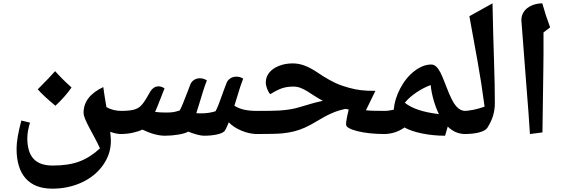

<svg xmlns="http://www.w3.org/2000/svg" viewBox="-20 -800 3414 1160"><path d="M714.8 9.8Q680.2 9.8 646 -3.9Q649.9 36.6 649.9 51.8Q649.9 129.9 603 196.8Q556.2 263.7 474.9 301.8Q393.6 339.8 295.9 339.8Q190.4 339.8 135.3 278.1Q80.1 216.3 80.1 98.1Q80.1 37.1 108.9 -71.8L161.1 -59.1Q145 -4.9 145 34.2Q145 118.7 182.6 159.4Q220.2 200.2 298.8 200.2Q395 200.2 460.4 175.3Q525.9 150.4 584 96.2Q568.4 62 550.8 29.8Q533.2 -2.4 518.6 -30.3Q503.9 -58.1 494.4 -80.8Q484.9 -103.5 484.9 -119.1Q484.9 -217.8 604 -273.9Q610.8 -223.1 623 -152.8Q663.1 -129.9 714.8 -129.9Q725.1 -129.9 725.1 -120.1V0Q725.1 9.8 714.8 9.8ZM412.1 -271.5Q376.5 -218.8 314.9 -161.1Q241.7 -221.7 208 -260.3Q278.8 -331.1 313 -370.1Q353.5 -324.2 412.1 -271.5Z M938 -278.3Q956.1 -278.3 974.1 -266.1Q960.4 -232.9 946.5 -195.8Q932.6 -158.7 917 -124Q943.4 -120.1 981.9 -120.1Q1012.2 -120.1 1027.1 -122.6Q1042 -125 1065.9 -132.8Q1079.1 -154.8 1115.7 -252L1130.9 -292Q1137.2 -306.6 1152.1 -316.9Q1167 -327.1 1188 -327.1Q1210.9 -327.1 1230 -314Q1211.4 -268.6 1182.6 -169.4L1166 -116.2L1183.6 -115.2H1198.2Q1241.7 -115.2 1282.2 -127.9Q1295.9 -150.4 1334 -259.8L1350.1 -301.8Q1356.4 -316.4 1371.8 -326.7Q1387.2 -336.9 1408.2 -336.9Q1430.2 -336.9 1449.2 -325.2Q1434.1 -287.6 1410.2 -207L1396 -161.1Q1423.8 -144 1456.3 -137Q1488.8 -129.9 1535.2 -129.9Q1544.9 -129.9 1544.9 -120.1V0Q1544.9 9.8 1535.2 9.8Q1486.8 9.8 1438.5 -10.7Q1390.1 -31.2 1362.3 -61Q1345.7 -21 1339.8 -12.2Q1330.6 2.9 1294.7 11.5Q1258.8 20 1211.9 20Q1195.3 20 1167.7 12.5Q1140.1 4.9 1117.2 -4.9Q1100.1 5.9 1059.1 12.9Q1018.1 20 976.1 20Q917.5 20 839.8 -17.1Q818.8 -6.3 783.4 1.7Q748 9.8 705.1 9.8Q695.3 9.8 695.3 0V-120.1Q695.3 -129.9 705.1 -129.9Q757.3 -129.9 785.2 -136.5Q813 -143.1 830.3 -159.9Q847.7 -176.8 870.6 -216.8L889.2 -249Q897 -261.7 909.7 -270Q922.4 -278.3 938 -278.3Z M1524.9 9.8Q1515.1 9.8 1515.1 0V-120.1Q1515.1 -129.9 1524.9 -129.9Q1629.4 -129.9 1664.8 -132.1Q1700.2 -134.3 1730.2 -138.9Q1760.3 -143.6 1787.1 -151.9Q1880.4 -180.7 1930.7 -190.9Q1901.9 -206.1 1879.2 -221.2Q1856.4 -236.3 1836.2 -248.8Q1815.9 -261.2 1795.7 -269Q1775.4 -276.9 1752 -276.9Q1717.3 -276.9 1688 -268.1Q1658.7 -259.3 1612.8 -231Q1602.5 -241.2 1594.2 -262.5Q1585.9 -283.7 1585.9 -301.8Q1585.9 -335.9 1607.2 -361.8Q1628.4 -387.7 1666.3 -402.3Q1704.1 -417 1748 -417Q1784.7 -417 1820.1 -403.8Q1855.5 -390.6 1898.4 -361.8Q1936.5 -335.9 1969.2 -317.9Q2002 -299.8 2026.4 -290Q2050.8 -280.3 2089.1 -269.5Q2127.4 -258.8 2162.6 -254.9Q2197.8 -251 2248 -251L2190.9 -133.8Q2220.2 -129.9 2308.1 -129.9Q2317.9 -129.9 2317.9 -120.1V0Q2317.9 9.8 2308.1 9.8Q2208.5 9.8 2139.6 -7.6Q2070.8 -24.9 2070.8 -47.9Q2070.8 -73.7 2086.9 -138.2L2067.9 -142.1Q2024.4 -133.8 1982.2 -115Q1939.9 -96.2 1891.1 -65.9Q1854 -43.5 1822.5 -29.3Q1791 -15.1 1757.8 -6.6Q1724.6 2 1684.3 5.9Q1644 9.8 1524.9 9.8Z M2791 9.8Q2731 9.8 2685.1 -35.2L2668.9 20Q2597.7 20 2531.2 6.6Q2464.8 -6.8 2423.8 -29.8Q2367.7 9.8 2297.9 9.8Q2288.1 9.8 2288.1 0V-120.1Q2288.1 -129.9 2297.9 -129.9Q2328.6 -129.9 2358.9 -137.2Q2363.8 -200.7 2398.2 -266.1Q2432.6 -331.5 2483.9 -370.8Q2535.2 -410.2 2585.9 -410.2Q2602.1 -410.2 2615.2 -397.7Q2628.4 -385.3 2640.1 -363.5Q2651.9 -341.8 2679.2 -270Q2710.4 -187.5 2735.6 -158.7Q2760.7 -129.9 2791 -129.9Q2803.7 -129.9 2803.7 -118.2V-2.9Q2803.7 9.8 2791 9.8ZM2425.8 -179.2Q2490.2 -127 2631.8 -110.8Q2613.3 -147.9 2599.9 -194.8Q2586.4 -241.7 2582 -286.1Q2539.1 -270.5 2496.1 -241.7Q2453.1 -212.9 2425.8 -179.2Z M2907.7 -155.8Q2889.2 -297.9 2864.5 -433.8Q2839.8 -569.8 2815.9 -702.1L2955.6 -779.8Q2959.5 -585.4 2964.6 -435.1Q2969.7 -284.7 2969.7 -176.8Q2969.7 -137.7 2959 -101.3Q2948.2 -64.9 2923.8 -26.9Q2912.6 -10.3 2875.5 -0.2Q2838.4 9.8 2783.7 9.8Q2773.9 9.8 2773.9 0V-120.1Q2773.9 -129.9 2783.7 -129.9Q2807.6 -129.9 2841.6 -137Q2875.5 -144 2907.7 -155.8Z M3263.7 -604V-478L3262.7 -381.8L3257.3 0L3181.6 9.8Q3174.8 -106 3160.6 -277.8L3129.9 -678.2Q3129.9 -708 3146 -730.7Q3162.1 -753.4 3192.1 -766.6Q3222.2 -779.8 3256.3 -779.8Q3276.9 -705.6 3303.7 -634.8Z"/></svg>

Font: Droid Arabic Naskh
Style: Bold
Weight: 700
Designer: Pascal Zoghbi
Foundry: Ascender Corporation
Version: Version 1.00